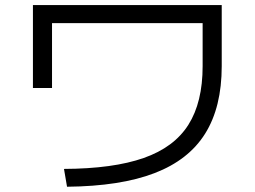

<svg xmlns="http://www.w3.org/2000/svg" viewBox="-20 -708 978 737"><path d="M531.7 -101.6C453.9 -74.2 351.9 -60.2 225.6 -59.6L237.3 8.8C374 7.5 486 -9.9 573.2 -43.5C660.5 -77 725.3 -127.6 767.6 -195.3C809.9 -263 831.1 -349.3 831.1 -454.1V-688.5H106.4V-370.1H179.7V-619.1H757.8V-454.1C757.8 -361.7 739.6 -286.6 703.1 -229C666.7 -171.4 609.5 -128.9 531.7 -101.6Z"/></svg>

Font: Pretendard Variable
Style: Regular
Weight: 400
Designer: Base glyphs from Inter by Rasmus Andersson; Hangeul glyphs from Noto Sans CJK(Source Han Sans) by Jang Soo-young and Kan
Foundry: Kil Hyung-jin
Version: Version 1.309;Glyphs 3.2 (3225)